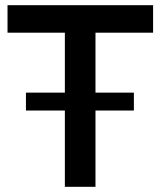

<svg xmlns="http://www.w3.org/2000/svg" viewBox="-20 -720 619 740"><path d="M570 -594H348V-363H496V-294H348V0H230V-294H80V-363H230V-594H9V-700H570Z"/></svg>

Font: Montserrat-Arabic
Style: Regular
Weight: 400
Designer: Mohamed Gaber
Foundry: Kief Type Foundry
Version: Version 5.008;PS 005.008;hotconv 1.0.88;makeotf.lib2.5.64775